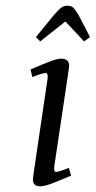

<svg xmlns="http://www.w3.org/2000/svg" viewBox="-20 -651 338 678"><path d="M87.9 -405.8Q142.6 -429.2 163.1 -436.5Q183.6 -443.8 195.8 -443.8Q224.1 -443.8 224.1 -418.9Q224.1 -415.5 222.2 -401.9L171.9 -64.9Q168.9 -43.9 178.2 -43.9Q187.5 -43.9 223.1 -58.1L231 -30.8Q178.7 -8.3 156.7 -0.7Q134.8 6.8 122.1 6.8Q96.2 6.8 96.2 -17.1Q96.2 -21.5 98.1 -35.2L147.9 -372.1Q150.9 -393.1 141.1 -393.1Q129.9 -393.1 94.2 -378.9ZM106.9 -520 169.9 -597.2Q186 -616.2 195.8 -623.5Q205.6 -630.9 217.8 -630.9Q231 -630.9 238.5 -624Q246.1 -617.2 257.8 -597.2L297.9 -520L276.9 -504.9L210.9 -575.2L122.1 -504.9Z"/></svg>

Font: Dehuti Alt
Style: Italic
Weight: 400
Version: Version 1.2